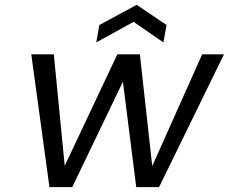

<svg xmlns="http://www.w3.org/2000/svg" viewBox="-20 -772 944 792"><path d="M531 -682 377 -597 390 -669 544 -752 667 -669 654 -597ZM904 -548 636 0H542L487 -435L278 0H184L109 -548H202L247 -88L464 -548H557L608 -87L814 -548Z"/></svg>

Font: Fz Poppins
Style: Italic
Weight: 400
Italic angle: -10°
Designer: Ninad Kale (Devanagari), Jonny Pinhorn (Latin)
Foundry: Indian Type Foundry
Version: Vit hóa bi Vntype.Com & FontZin.Com